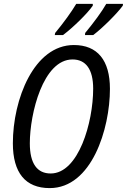

<svg xmlns="http://www.w3.org/2000/svg" viewBox="-20 -955 651 985"><path d="M417 -786 416 -775H458C506 -811 582 -887 610 -926L611 -935H525C503 -896 461 -839 417 -786ZM263 -786 261 -775H303C354 -813 429 -886 456 -926V-935H371C348 -896 307 -839 263 -786ZM235 10C450 10 544 -293 544 -499C544 -646 480 -724 359 -724C154 -724 46 -445 46 -220C46 -69 110 10 235 10ZM240 -65C171 -65 133 -115 133 -220C133 -372 201 -650 352 -650C420 -650 458 -600 458 -500C458 -327 383 -65 240 -65Z"/></svg>

Font: Noto Sans Condensed
Style: Italic
Weight: 400
Width: 3
Italic angle: -12°
Designer: Monotype Design Team
Foundry: Monotype Imaging Inc.
Version: Version 2.013